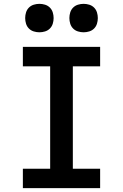

<svg xmlns="http://www.w3.org/2000/svg" viewBox="-20 -979 640 999"><path d="M99 0V-101H241V-634H99V-735H501V-634H359V-101H501V0ZM415 -811Q400 -811 385.5 -815.5Q371 -820 360.5 -830.5Q350 -841 345.5 -855.5Q341 -870 341 -885Q341 -900 345.5 -914.5Q350 -929 360.5 -939.5Q371 -950 385.5 -954.5Q400 -959 415 -959Q430 -959 444.5 -954.5Q459 -950 469.5 -939.5Q480 -929 484.5 -914.5Q489 -900 489 -885Q489 -870 484.5 -855.5Q480 -841 469.5 -830.5Q459 -820 444.5 -815.5Q430 -811 415 -811ZM185 -811Q170 -811 155.5 -815.5Q141 -820 130.5 -830.5Q120 -841 115.5 -855.5Q111 -870 111 -885Q111 -900 115.5 -914.5Q120 -929 130.5 -939.5Q141 -950 155.5 -954.5Q170 -959 185 -959Q200 -959 214.5 -954.5Q229 -950 239.5 -939.5Q250 -929 254.5 -914.5Q259 -900 259 -885Q259 -870 254.5 -855.5Q250 -841 239.5 -830.5Q229 -820 214.5 -815.5Q200 -811 185 -811Z"/></svg>

Font: Iosevka HT Extended
Style: Bold
Weight: 700
Width: 7
Monospace: yes
Designer: Belleve Invis
Foundry: Belleve Invis
Version: Version 32.3.0; ttfautohint (v1.8.4)